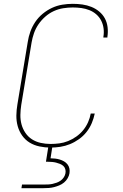

<svg xmlns="http://www.w3.org/2000/svg" viewBox="-20 -763 640 1003"><path d="M244 8Q215 8 186.5 2Q158 -4 135 -18Q112 -32 96 -54.5Q80 -77 72.5 -104Q65 -131 65.5 -160Q66 -189 71 -218L125 -544Q129 -571 138.5 -597.5Q148 -624 164 -648Q180 -672 203 -691Q226 -710 252 -722Q278 -734 305.5 -738.5Q333 -743 360 -743Q386 -743 410.5 -739.5Q435 -736 457.5 -727Q480 -718 498.5 -702.5Q517 -687 528 -666.5Q539 -646 542 -621Q545 -596 541 -570Q541 -570 541 -569Q541 -568 541 -567H520Q520 -568 520 -568.5Q520 -569 520 -570Q524 -593 521 -615Q518 -637 508.5 -655.5Q499 -674 483 -688Q467 -702 447 -710Q427 -718 405 -721Q383 -724 360 -724Q336 -724 310.5 -720Q285 -716 261 -705Q237 -694 216.5 -676Q196 -658 181 -636Q166 -614 157.5 -589.5Q149 -565 145 -541L91 -215Q87 -189 86.5 -163Q86 -137 92.5 -113Q99 -89 113 -68.5Q127 -48 147.5 -35Q168 -22 193 -16.5Q218 -11 244 -11Q267 -11 290 -14Q313 -17 335.5 -26Q358 -35 378.5 -49.5Q399 -64 414.5 -83Q430 -102 440 -124.5Q450 -147 454 -170H475Q470 -145 459.5 -120Q449 -95 432 -73.5Q415 -52 392.5 -36Q370 -20 345.5 -10Q321 0 295 4Q269 8 244 8ZM92 220 95 201H210Q221 201 232.5 200.5Q244 200 255 197.5Q266 195 277 191Q288 187 297.5 180Q307 173 313.5 163Q320 153 322 142Q324 131 321 120.5Q318 110 310.5 103.5Q303 97 293 93Q283 89 273 86.5Q263 84 252 83Q241 82 230 82H220L233 0H254L244 64Q256 64 268.5 65.5Q281 67 292.5 70.5Q304 74 314.5 80Q325 86 332.5 95.5Q340 105 342.5 117Q345 129 343 142Q341 155 333.5 168Q326 181 314.5 190.5Q303 200 289.5 205.5Q276 211 262.5 214.5Q249 218 235 219Q221 220 207 220Z"/></svg>

Font: Iosevka SS04 Th Ex Obl
Style: Regular
Weight: 100
Width: 7
Italic angle: -9°
Monospace: yes
Designer: Belleve Invis
Foundry: Belleve Invis
Version: Version 19.0.0; ttfautohint (v1.8.4)